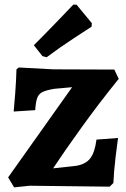

<svg xmlns="http://www.w3.org/2000/svg" viewBox="-20 -803 544 828"><path d="M15 -38 291 -427 214 -420Q179 -414 163 -406Q147 -398 140.5 -380.5Q134 -363 132 -328L39 -322Q41 -340 45.5 -399Q50 -458 51 -504L61 -512L209 -504L473 -503L492 -463Q407 -358 332.5 -254.5Q258 -151 209 -77L309 -88Q350 -95 369.5 -120.5Q389 -146 396 -201L489 -208Q486 -189 478.5 -126Q471 -63 469 -14L453 2L108 -2L41 5ZM163 -561 126 -608Q178 -660 229.5 -713.5Q281 -767 296 -783H310L376 -703L375 -688Q358 -677 299 -638.5Q240 -600 181 -556Z"/></svg>

Font: Alegreya SC ExtraBold
Style: Regular
Weight: 800
Designer: Juan Pablo del Peral
Foundry: Huerta Tipografica
Version: Version 2.007; ttfautohint (v1.6)